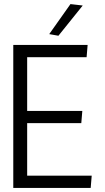

<svg xmlns="http://www.w3.org/2000/svg" viewBox="-20 -920 514 940"><path d="M409 -700H45V0H424L429 -60H113V-317H378L383 -377H113V-640H404ZM385 -893 266 -745 221 -753 325 -900Z"/></svg>

Font: Antic
Style: Regular
Weight: 400
Designer: Santiago Orozco
Foundry: Typemade
Version: Version 1.0012